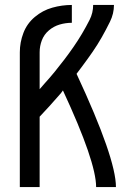

<svg xmlns="http://www.w3.org/2000/svg" viewBox="-20 -755 540 775"><path d="M60 0V-544H140V-395Q150 -406 160 -418Q181 -441 201 -465.5Q221 -490 240 -515Q259 -540 277 -566Q295 -592 311 -619Q327 -646 341.5 -674.5Q356 -703 356 -735H440Q440 -700 424 -667.5Q408 -635 391 -605Q374 -575 354 -546Q334 -517 313 -489Q301 -473 289 -457Q448 -116 448 0H368Q368 -102 234 -390L226 -379Q203 -353 180 -327Q160 -305 140 -284V0ZM60 -544Q60 -584 74.5 -622Q89 -660 120.5 -686.5Q152 -713 191 -724Q230 -735 270 -735V-663Q245 -663 221 -656Q197 -649 177.5 -632.5Q158 -616 149 -592.5Q140 -569 140 -544Z"/></svg>

Font: Iosevka SS01
Style: Regular
Weight: 400
Monospace: yes
Designer: Belleve Invis
Foundry: Belleve Invis
Version: 2.3.3; ttfautohint (v1.8.3)